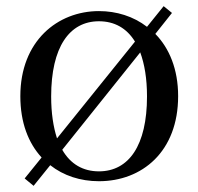

<svg xmlns="http://www.w3.org/2000/svg" viewBox="-20 -573 644 623"><path d="M301 15C441 15 558 -81 558 -261C558 -349 529 -417 484 -463L538 -531L511 -553L457 -486C413 -520 358 -537 301 -537C167 -537 46 -440 46 -261C46 -175 72 -109 115 -62L60 6L89 30L143 -37C186 -3 241 15 301 15ZM165 -124C153 -161 146 -206 146 -260C146 -420 205 -504 301 -504C351 -504 391 -482 418 -438ZM301 -17C250 -17 209 -40 182 -87L435 -403C449 -365 457 -318 457 -260C457 -101 398 -17 301 -17Z"/></svg>

Font: Noto Serif CJK SC Medium
Style: Regular
Weight: 500
Designer: Ryoko NISHIZUKA 西塚涼子 (kana & ideographs); Frank Grießhammer (Latin, Greek & Cyrillic); Wenlong ZHANG 张文龙 (bopomofo); San
Foundry: Adobe
Version: Version 2.001;hotconv 1.1.0;makeotfexe 2.6.0